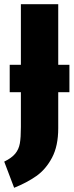

<svg xmlns="http://www.w3.org/2000/svg" viewBox="-40 -715 351 910"><path d="M289 -278H236V-107Q236 -23 206.5 32.5Q177 88 132 119.5Q87 151 27 175L-20 51Q15 34 32 13.5Q49 -7 54 -35Q59 -63 59 -113V-278H6V-408H59V-695H236V-408H289Z"/></svg>

Font: Fira Sans Extra Condensed ExtraBold
Style: Regular
Weight: 800
Width: 1
Designer: Carrois Corporate & Edenspiekermann AG
Foundry: Carrois Corporate GbR & Edenspiekermann AG
Version: Version 4.203